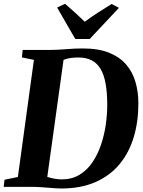

<svg xmlns="http://www.w3.org/2000/svg" viewBox="-33 -1014 778 1042"><path d="M90 -743H240Q283.5 -743.5 327.8 -747.2Q372 -751 414.5 -751Q499 -751.5 557.2 -728.5Q615.5 -705.5 651 -664.5Q686.5 -623.5 702.2 -569.2Q718 -515 718 -453Q718 -354 692.8 -269.8Q667.5 -185.5 615.8 -123Q564 -60.5 485 -25.8Q406 9 298.5 9Q283 9 264 7.5Q245 6 224.5 4.5Q204 3 184.5 1.5Q165 0 148 0H-13L-8.5 -38.5L64 -53.5L151 -689L86 -702.5ZM219.5 -24.5 198.5 -62.5Q207.5 -59 223.8 -53.8Q240 -48.5 260.8 -44.5Q281.5 -40.5 302.5 -40.5Q357 -40.5 398 -65.2Q439 -90 467.8 -132Q496.5 -174 514.5 -226.5Q532.5 -279 540.8 -335.5Q549 -392 549 -444.5Q549 -511.5 540.2 -560Q531.5 -608.5 512.8 -640Q494 -671.5 464.2 -686.8Q434.5 -702 392.5 -702Q368 -702 350.5 -699.2Q333 -696.5 321.2 -692.5Q309.5 -688.5 301.5 -684.5L315 -712ZM375.5 -802.5 277 -973 320 -993.5Q348 -969.5 375 -945Q402 -920.5 427 -896Q461.5 -921.5 498.8 -945.8Q536 -970 573 -992.5L612.5 -971.5L454 -802.5Z"/></svg>

Font: Merriweather 60pt ExtraBold
Style: Italic
Weight: 800
Italic angle: -7.8°
Version: Version 2.101